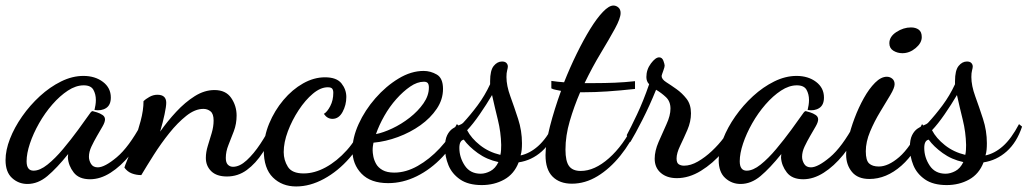

<svg xmlns="http://www.w3.org/2000/svg" viewBox="-46 -617 3709 693"><path d="M53 47Q21 47 -2.5 25.5Q-26 4 -26 -39Q-26 -75 -10 -116Q6 -157 34 -197Q62 -237 98 -270Q134 -303 174.5 -323Q215 -343 255 -343Q297 -343 325.5 -321.5Q354 -300 354 -265Q354 -238 337 -227Q320 -216 295 -220Q297 -228 298.5 -237.5Q300 -247 300 -256Q300 -277 291 -293Q282 -309 256 -309Q228 -309 199 -290Q170 -271 143 -240Q116 -209 95 -172Q74 -135 62 -99Q50 -63 50 -35Q50 -1 75 -1Q98 -1 125.5 -23Q153 -45 181.5 -79Q210 -113 236 -148.5Q262 -184 281 -211Q285 -216 288 -216Q293 -215 304 -211.5Q315 -208 324 -202Q333 -196 333 -186Q333 -176 324 -160.5Q315 -145 304 -126Q293 -107 284 -88Q275 -69 275 -51Q275 -38 282.5 -25.5Q290 -13 307 -13Q332 -13 375.5 -49.5Q419 -86 464 -169L480 -153Q457 -99 423.5 -58Q390 -17 353 6.5Q316 30 279 30Q239 30 220 5.5Q201 -19 199 -48Q199 -51 199.5 -54.5Q200 -58 200 -61Q159 -10 125 18.5Q91 47 53 47Z M773 20Q736 20 716.5 1Q697 -18 697 -47Q697 -68 704 -90.5Q711 -113 718 -136.5Q725 -160 725 -182Q725 -206 714 -215Q703 -224 688 -224Q658 -224 626.5 -199Q595 -174 565 -136.5Q535 -99 509 -58Q483 -17 464 15Q446 15 430 9Q414 3 403 -12Q404 -17 414.5 -42.5Q425 -68 438 -104.5Q451 -141 461.5 -180Q472 -219 472 -252Q479 -259 493 -267Q507 -275 522 -275Q554 -275 554 -246Q554 -233 548 -204.5Q542 -176 532 -142Q558 -179 590 -213.5Q622 -248 657 -270Q692 -292 728 -292Q769 -292 788.5 -263.5Q808 -235 808 -200Q808 -170 798 -143.5Q788 -117 778.5 -93.5Q769 -70 769 -47Q769 -30 776.5 -22.5Q784 -15 795 -15Q819 -15 844.5 -38.5Q870 -62 893.5 -97.5Q917 -133 935 -169L950 -156Q929 -107 903 -67Q877 -27 845 -3.5Q813 20 773 20Z M1023 56Q972 56 939 23.5Q906 -9 906 -75Q906 -124 925.5 -171Q945 -218 977 -256Q1009 -294 1048 -316Q1087 -338 1127 -338Q1169 -338 1186.5 -316Q1204 -294 1204 -267Q1204 -238 1190.5 -213Q1177 -188 1154 -188Q1135 -188 1123 -206Q1135 -213 1146 -234Q1157 -255 1157 -282Q1157 -292 1153 -297Q1149 -302 1137 -302Q1111 -302 1083.5 -279Q1056 -256 1032 -219.5Q1008 -183 993 -143Q978 -103 978 -68Q978 -39 993 -15Q1008 9 1050 9Q1089 9 1129.5 -13Q1170 -35 1206 -75Q1242 -115 1263 -170L1281 -154Q1257 -94 1215.5 -46.5Q1174 1 1123.5 28.5Q1073 56 1023 56Z M1355 44Q1292 44 1259 10Q1226 -24 1226 -75Q1226 -120 1248.5 -169.5Q1271 -219 1309 -262.5Q1347 -306 1392.5 -333.5Q1438 -361 1483 -361Q1508 -361 1530.5 -348Q1553 -335 1553 -296Q1553 -258 1530.5 -224.5Q1508 -191 1471.5 -165Q1435 -139 1390.5 -122.5Q1346 -106 1302 -102Q1301 -96 1300 -90Q1299 -84 1299 -74Q1299 -66 1301.5 -52.5Q1304 -39 1311.5 -25.5Q1319 -12 1335 -3Q1351 6 1377 6Q1419 6 1461.5 -18Q1504 -42 1541 -81.5Q1578 -121 1603 -169L1620 -155Q1593 -95 1551 -50.5Q1509 -6 1458.5 19Q1408 44 1355 44ZM1311 -133Q1337 -138 1370 -153.5Q1403 -169 1433 -192.5Q1463 -216 1482.5 -244Q1502 -272 1502 -301Q1502 -312 1498 -317Q1494 -322 1484 -322Q1460 -322 1434.5 -304.5Q1409 -287 1384.5 -259.5Q1360 -232 1341 -198.5Q1322 -165 1311 -133Z M1693 51Q1644 51 1614.5 30.5Q1585 10 1572.5 -21Q1560 -52 1560 -84Q1560 -113 1568 -129Q1576 -145 1588 -153Q1600 -161 1610.5 -165Q1621 -169 1625 -173Q1652 -202 1678 -237Q1704 -272 1723 -313V-324Q1723 -363 1736 -379Q1749 -395 1766 -395Q1777 -395 1782 -389.5Q1787 -384 1787 -377Q1787 -372 1784.5 -363Q1782 -354 1782 -339Q1782 -308 1796 -269.5Q1810 -231 1824 -188Q1838 -145 1838 -100Q1838 -87 1837 -76.5Q1836 -66 1833 -56Q1866 -63 1896 -89.5Q1926 -116 1954 -169L1965 -160Q1946 -103 1909.5 -70.5Q1873 -38 1826 -31Q1810 11 1774 31Q1738 51 1693 51ZM1689 10Q1706 10 1724 0.5Q1742 -9 1753 -32Q1711 -41 1678.5 -64.5Q1646 -88 1628 -113Q1612 -110 1612 -83Q1612 -49 1631.5 -19.5Q1651 10 1689 10ZM1760 -58Q1762 -66 1762.5 -76Q1763 -86 1763 -94Q1762 -140 1751 -184.5Q1740 -229 1730 -274Q1710 -240 1685.5 -204.5Q1661 -169 1640 -147Q1655 -118 1686.5 -93Q1718 -68 1760 -58Z M2018 46Q1974 46 1948.5 20.5Q1923 -5 1923 -57Q1923 -99 1939 -161Q1955 -223 1979 -289Q1971 -291 1961.5 -292.5Q1952 -294 1944 -298V-325Q1957 -323 1967.5 -322Q1978 -321 1990 -320Q2011 -373 2035.5 -423Q2060 -473 2084 -512Q2108 -551 2130 -574Q2152 -597 2168 -597Q2178 -597 2186 -590Q2194 -583 2194 -570Q2194 -551 2173.5 -513.5Q2153 -476 2122.5 -425.5Q2092 -375 2064 -317Q2072 -317 2080.5 -317Q2089 -317 2097 -317Q2137 -317 2173 -318.5Q2209 -320 2246 -324V-296Q2191 -290 2145.5 -287Q2100 -284 2061 -284Q2058 -284 2054.5 -284Q2051 -284 2048 -284Q2026 -233 2010.5 -180Q1995 -127 1995 -77Q1995 -35 2008 -17.5Q2021 0 2050 0Q2100 0 2152 -46Q2204 -92 2242 -170L2256 -160Q2231 -102 2193 -55Q2155 -8 2110.5 19Q2066 46 2018 46Z M2397 26Q2361 26 2339 7Q2317 -12 2317 -44Q2317 -72 2331 -104.5Q2345 -137 2359.5 -168.5Q2374 -200 2374 -225Q2374 -251 2357.5 -266.5Q2341 -282 2322 -293Q2299 -236 2272.5 -184Q2246 -132 2229 -104L2216 -129Q2230 -155 2253 -203.5Q2276 -252 2297 -313Q2287 -323 2287 -339Q2287 -366 2303.5 -388Q2320 -410 2333 -410Q2344 -410 2348.5 -397.5Q2353 -385 2353 -380Q2353 -375 2348 -361.5Q2343 -348 2342 -343Q2342 -331 2358.5 -320.5Q2375 -310 2395.5 -295.5Q2416 -281 2432 -260.5Q2448 -240 2448 -208Q2448 -178 2435 -148Q2422 -118 2409 -91Q2396 -64 2396 -45Q2396 -29 2404 -24Q2412 -19 2423 -19Q2447 -19 2473 -34Q2499 -49 2523.5 -72Q2548 -95 2567 -120.5Q2586 -146 2596 -167L2616 -152Q2597 -109 2562 -68Q2527 -27 2484 -0.5Q2441 26 2397 26Z M2627 47Q2595 47 2571.5 25.5Q2548 4 2548 -39Q2548 -75 2564 -116Q2580 -157 2608 -197Q2636 -237 2672 -270Q2708 -303 2748.5 -323Q2789 -343 2829 -343Q2871 -343 2899.5 -321.5Q2928 -300 2928 -265Q2928 -238 2911 -227Q2894 -216 2869 -220Q2871 -228 2872.5 -237.5Q2874 -247 2874 -256Q2874 -277 2865 -293Q2856 -309 2830 -309Q2802 -309 2773 -290Q2744 -271 2717 -240Q2690 -209 2669 -172Q2648 -135 2636 -99Q2624 -63 2624 -35Q2624 -1 2649 -1Q2672 -1 2699.5 -23Q2727 -45 2755.5 -79Q2784 -113 2810 -148.5Q2836 -184 2855 -211Q2859 -216 2862 -216Q2867 -215 2878 -211.5Q2889 -208 2898 -202Q2907 -196 2907 -186Q2907 -176 2898 -160.5Q2889 -145 2878 -126Q2867 -107 2858 -88Q2849 -69 2849 -51Q2849 -38 2856.5 -25.5Q2864 -13 2881 -13Q2906 -13 2949.5 -49.5Q2993 -86 3038 -169L3054 -153Q3031 -99 2997.5 -58Q2964 -17 2927 6.5Q2890 30 2853 30Q2813 30 2794 5.5Q2775 -19 2773 -48Q2773 -51 2773.5 -54.5Q2774 -58 2774 -61Q2733 -10 2699 18.5Q2665 47 2627 47Z M3092 29Q3050 29 3029 3.5Q3008 -22 3008 -59Q3008 -82 3016 -117Q3024 -152 3038.5 -190.5Q3053 -229 3072 -263Q3091 -297 3112.5 -318.5Q3134 -340 3155 -340Q3166 -340 3174.5 -333Q3183 -326 3183 -313Q3183 -300 3167.5 -274Q3152 -248 3131 -213.5Q3110 -179 3094.5 -142Q3079 -105 3079 -71Q3079 -38 3091 -27Q3103 -16 3126 -16Q3160 -16 3199.5 -50Q3239 -84 3282 -169L3295 -155Q3262 -67 3207.5 -19Q3153 29 3092 29ZM3211 -425Q3193 -425 3178.5 -434Q3164 -443 3164 -461Q3164 -485 3189.5 -501.5Q3215 -518 3242 -518Q3259 -518 3270 -510Q3281 -502 3281 -483Q3281 -462 3259 -443.5Q3237 -425 3211 -425Z M3371 51Q3322 51 3292.5 30.5Q3263 10 3250.5 -21Q3238 -52 3238 -84Q3238 -113 3246 -129Q3254 -145 3266 -153Q3278 -161 3288.5 -165Q3299 -169 3303 -173Q3330 -202 3356 -237Q3382 -272 3401 -313V-324Q3401 -363 3414 -379Q3427 -395 3444 -395Q3455 -395 3460 -389.5Q3465 -384 3465 -377Q3465 -372 3462.5 -363Q3460 -354 3460 -339Q3460 -308 3474 -269.5Q3488 -231 3502 -188Q3516 -145 3516 -100Q3516 -87 3515 -76.5Q3514 -66 3511 -56Q3544 -63 3574 -89.5Q3604 -116 3632 -169L3643 -160Q3624 -103 3587.5 -70.5Q3551 -38 3504 -31Q3488 11 3452 31Q3416 51 3371 51ZM3367 10Q3384 10 3402 0.5Q3420 -9 3431 -32Q3389 -41 3356.5 -64.5Q3324 -88 3306 -113Q3290 -110 3290 -83Q3290 -49 3309.5 -19.5Q3329 10 3367 10ZM3438 -58Q3440 -66 3440.5 -76Q3441 -86 3441 -94Q3440 -140 3429 -184.5Q3418 -229 3408 -274Q3388 -240 3363.5 -204.5Q3339 -169 3318 -147Q3333 -118 3364.5 -93Q3396 -68 3438 -58Z"/></svg>

Font: Dancing Script SemiBold
Style: Regular
Weight: 600
Designer: Pablo Impallari
Foundry: Pablo Impallari
Version: Version 2.001